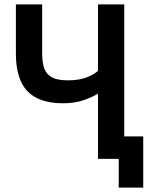

<svg xmlns="http://www.w3.org/2000/svg" viewBox="-20 -720 690 870"><path d="M424 -296Q405 -283 363 -267.5Q321 -252 266 -252Q157 -252 104.5 -306.5Q52 -361 52 -478V-700H171V-482Q171 -448 176.5 -424Q182 -400 195.5 -385Q209 -370 231.5 -363Q254 -356 289 -356Q337 -356 371.5 -369Q406 -382 424 -399V-700H543V-102H629V130H518V0H424Z"/></svg>

Font: Golos UI Medium
Style: Regular
Weight: 500
Designer: A.Korolkova, Vitaly Kuzmin
Foundry: ParaType Ltd
Version: Version 2.000